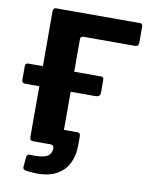

<svg xmlns="http://www.w3.org/2000/svg" viewBox="-98 -814 834 1056"><g transform="rotate(10 319.5 -285.5)"><path d="M121 166Q102 164 103 148L108 95Q110 75 126 76L146 77Q187 77 209 70Q231 63 239 49Q247 35 247 18Q247 0 226 0H147L277 -104Q277 -91 291 -91H363Q379 -91 379 -72V-22Q379 39 354.5 85Q330 131 278.5 154Q227 177 146 169ZM112 -723Q112 -742 129 -742H598Q612 -742 612 -725V-635Q612 -614 592 -614H306Q287 -614 287 -598V-23Q287 0 262 0H134Q121 0 116.5 -5Q112 -10 112 -21ZM452 -400V-327Q452 -304 425 -304H35Q23 -304 18.5 -309Q14 -314 14 -324V-397Q14 -416 29 -416H437Q452 -416 452 -400Z"/></g></svg>

Font: Libre Franklin
Style: Bold
Weight: 700
Designer: Pablo Impallari, Rodrigo Fuenzalida, Nhung Nguyen
Foundry: Impallari Type
Version: Version 3.000